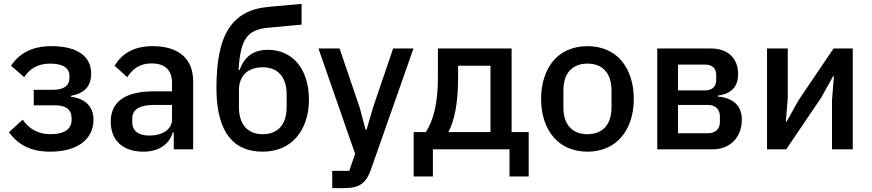

<svg xmlns="http://www.w3.org/2000/svg" viewBox="-20 -770 4495 990"><path d="M240 12C136 12 74 -24 26 -88L97 -153C129 -106 176 -78 240 -78C315 -78 349 -107 349 -150V-162C349 -205 319 -227 266 -227H154V-307H255C308 -307 338 -328 338 -368V-379C338 -418 307 -442 238 -442C175 -442 132 -415 105 -372L37 -431C77 -492 142 -532 245 -532C384 -532 450 -476 450 -391C450 -324 415 -289 346 -276V-271C422 -262 462 -218 462 -153C462 -50 377 12 240 12Z M767 -532C666 -532 606 -490 571 -431L636 -372C663 -413 699 -443 760 -443C833 -443 867 -407 867 -343V-299H773C628 -299 551 -247 551 -143C551 -48 611 12 719 12C795 12 851 -22 871 -87H876V0H976V-350C976 -467 902 -532 767 -532ZM867 -154C867 -103 818 -71 750 -71C695 -71 662 -94 662 -141V-159C662 -206 700 -229 775 -229H867V-154Z M1335 12C1260 12 1201 -12 1160 -65C1119 -118 1096 -199 1096 -315C1096 -456 1116 -557 1161 -625C1205 -692 1273 -727 1369 -735L1535 -750V-643L1363 -627C1308 -622 1273 -607 1250 -575C1226 -542 1215 -489 1210 -409H1215C1242 -478 1284 -513 1363 -513C1424 -513 1477 -489 1514 -445C1551 -401 1573 -337 1573 -256C1573 -175 1549 -108 1508 -61C1467 -14 1407 12 1335 12ZM1335 -78C1411 -78 1458 -126 1458 -218V-283C1458 -375 1411 -423 1335 -423C1255 -423 1212 -377 1212 -305V-218C1212 -126 1259 -78 1335 -78Z M2007 -520H2112L1893 103C1881 138 1866 162 1846 177C1825 193 1796 200 1756 200H1693V111H1781L1811 23L1622 -520H1731L1835 -214L1865 -101H1870L1903 -214Z M2113 -89H2176C2215 -149 2238 -238 2238 -371V-520H2618V-89H2706V140H2607V0H2212V140H2113ZM2509 -89V-431H2342V-365C2342 -225 2319 -140 2292 -89Z M3009 12C2937 12 2876 -14 2835 -62C2794 -109 2770 -177 2770 -260C2770 -343 2794 -411 2835 -459C2876 -506 2937 -532 3009 -532C3081 -532 3142 -506 3183 -459C3224 -411 3248 -343 3248 -260C3248 -177 3224 -109 3183 -62C3142 -14 3081 12 3009 12ZM3009 -78C3084 -78 3133 -124 3133 -216V-304C3133 -396 3084 -442 3009 -442C2934 -442 2885 -396 2885 -304V-216C2885 -124 2934 -78 3009 -78Z M3369 -520H3646C3735 -520 3786 -468 3786 -388C3786 -323 3751 -286 3681 -277V-272C3765 -265 3805 -221 3805 -153C3805 -109 3791 -71 3765 -44C3739 -16 3701 0 3654 0H3369ZM3629 -83C3668 -83 3692 -103 3692 -142V-169C3692 -208 3668 -229 3629 -229H3476V-83ZM3615 -304C3652 -304 3673 -323 3673 -358V-383C3673 -418 3652 -437 3615 -437H3476V-304Z M3935 -520H4042V-266L4032 -143H4036L4098 -254L4278 -520H4377V0H4270V-254L4280 -377H4276L4214 -266L4034 0H3935Z"/></svg>

Font: Plexus Sans Medium
Style: Regular
Weight: 500
Version: Version 2.001;PS 002.001;hotconv 1.0.70;makeotf.lib2.5.58329